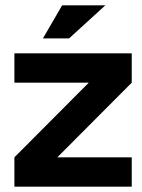

<svg xmlns="http://www.w3.org/2000/svg" viewBox="-20 -700 534 720"><path d="M34 -500V-390H313L34 -110V0H474V-110H195L474 -390V-500ZM141 -556H239L375 -680H213Z"/></svg>

Font: LT Wave Alt Bold
Style: Regular
Weight: 700
Designer: Daniel Lyons
Version: Version 2.5 (Glyphs App)